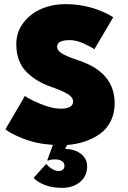

<svg xmlns="http://www.w3.org/2000/svg" viewBox="-20 -692 622 931"><path d="M297 -672Q341.5 -672 384.2 -663.8Q427 -655.5 456.5 -643.8Q486 -632 503.5 -623Q521 -614 529 -608L437.5 -453Q420 -466 384 -481.8Q348 -497.5 318.5 -497.5Q257 -497.5 257 -465.5Q257 -447.5 279.2 -433.2Q301.5 -419 361 -399Q536 -341.5 536 -191Q536 -142.5 516.8 -104.2Q497.5 -66 464.2 -42.5Q431 -19 391 -5.8Q351 7.5 305 11L296 30.5Q342.5 30.5 372.5 54Q402.5 77.5 402.5 115Q402.5 162 368 190.5Q333.5 219 281.5 219Q231.5 219 195 204Q158.5 189 143 170.5L204 103Q215 116 231.5 126.5Q248 137 264.5 137Q278 137 285.2 130.2Q292.5 123.5 292.5 112Q292.5 97 279.8 89Q267 81 248.5 81Q219 81 212 88L209.5 84L236.5 10.5Q153.5 5 89 -21.2Q24.5 -47.5 6.5 -65.5L101 -227Q117 -213 174.5 -189Q232 -165 273 -165Q334.5 -165 334.5 -200Q334.5 -218.5 311.8 -234Q289 -249.5 225 -272Q190.5 -284.5 163.2 -300.5Q136 -316.5 111 -340.5Q86 -364.5 72.5 -399.2Q59 -434 59 -477.5Q59 -536 93.2 -581.2Q127.5 -626.5 181.2 -649.2Q235 -672 297 -672Z"/></svg>

Font: League Spartan Black
Style: Regular
Weight: 900
Foundry: The League of Moveable Type
Version: Version 2.002